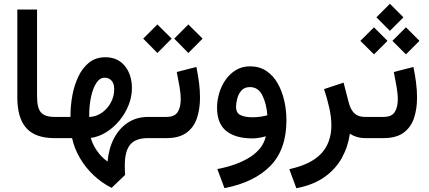

<svg xmlns="http://www.w3.org/2000/svg" viewBox="-20 -728 2263 1012"><path d="M71.3 -677.7H175.3V-219.7Q175.3 -158.7 196 -135.3Q216.8 -111.8 266.6 -111.8H278.8V0H266.6Q166.5 0 118.9 -52.7Q71.3 -105.5 71.3 -214.8Z M259.3 0V-111.8H351.6V-121.6Q351.6 -171.4 361.3 -224.6Q371.1 -277.8 392.6 -323.7Q414.1 -369.6 449.2 -397.9Q484.4 -426.3 535.2 -426.3Q600.6 -426.3 637.9 -380.4Q675.3 -334.5 675.3 -263.2Q675.3 -217.8 657.7 -173.6Q640.1 -129.4 609.6 -92.5Q579.1 -55.7 540 -31.2Q501 -6.8 458.5 -1Q467.3 31.7 490.7 66.2Q514.2 100.6 546.9 123.5Q553.2 53.7 581.1 0.7Q608.9 -52.2 654.8 -82Q700.7 -111.8 760.7 -111.8H776.9V0H759.8Q694.8 0 666.3 34.2Q637.7 68.4 637.7 145Q637.7 156.2 638.2 168.7Q638.7 181.2 639.6 193.8L568.4 262.2Q516.6 236.3 473.4 195.6Q430.2 154.8 400.9 104.5Q371.6 54.2 359.9 0ZM532.2 -318.4Q505.4 -318.4 487.1 -289.6Q468.8 -260.7 459.5 -215.6Q450.2 -170.4 450.2 -121.6V-111.3Q486.3 -112.8 516.1 -133.3Q545.9 -153.8 564 -186.8Q582 -219.7 582 -258.3Q582 -287.1 568.1 -302.7Q554.2 -318.4 532.2 -318.4Z M972.7 -599.1 1047.9 -524.4 972.7 -448.7 898.4 -524.4ZM809.6 -599.1 884.8 -524.4 809.6 -448.7 734.9 -524.4ZM857.4 0H757.3V-111.8H857.4Q900.9 -111.8 916.7 -137.7Q932.6 -163.6 932.6 -203.6Q932.6 -235.8 925.8 -273.7Q918.9 -311.5 911.6 -348.6L1015.1 -375Q1023.9 -332.5 1029.1 -292Q1034.2 -251.5 1034.2 -213.9Q1034.2 -152.3 1017.6 -104Q1001 -55.7 962.2 -27.8Q923.3 0 857.4 0Z M1489.7 -94.2Q1489.7 60.1 1404.8 146.7Q1319.8 233.4 1163.1 263.7L1125.5 163.1Q1232.4 142.6 1299.6 98.9Q1366.7 55.2 1381.3 -9.8Q1365.2 -4.9 1345.9 -1.7Q1326.7 1.5 1311 1.5Q1221.2 1.5 1172.6 -37.6Q1124 -76.7 1124 -160.6Q1124 -198.2 1135.3 -236.6Q1146.5 -274.9 1168.7 -306.9Q1190.9 -338.9 1223.4 -358.6Q1255.9 -378.4 1297.9 -378.4Q1347.2 -378.4 1383.3 -354.5Q1419.4 -330.6 1442.9 -289.8Q1466.3 -249 1478 -198.5Q1489.7 -147.9 1489.7 -94.2ZM1311.5 -109.9Q1332.5 -109.9 1352.5 -112.8Q1372.6 -115.7 1389.2 -120.6Q1384.3 -183.1 1362.5 -226.1Q1340.8 -269 1296.9 -269Q1268.6 -269 1252.7 -251Q1236.8 -232.9 1230.5 -208.5Q1224.1 -184.1 1224.1 -165Q1224.1 -133.3 1247.1 -121.6Q1270 -109.9 1311.5 -109.9Z M1907.7 0Q1879.4 0 1858.2 -7.1Q1836.9 -14.2 1824.2 -23.4Q1814.5 45.4 1781.7 104.5Q1749 163.6 1690.2 205.3Q1631.3 247.1 1542 264.2L1504.9 163.6Q1618.2 139.2 1672.4 82Q1726.6 24.9 1726.6 -67.9Q1726.6 -110.8 1715.3 -160.6Q1704.1 -210.4 1688 -258.3L1791 -292.5L1818.4 -186.5Q1828.1 -149.4 1848.1 -130.6Q1868.2 -111.8 1902.3 -111.8H1920.9V0Z M2035.2 -708 2106.4 -636.7 2035.2 -565.4 1963.9 -636.7ZM2119.6 -584 2190.9 -512.7 2119.6 -441.4 2048.3 -512.7ZM1951.2 -584 2022.5 -512.7 1951.2 -441.4 1879.4 -512.7ZM2001.5 0H1900.9V-111.8H2001.5Q2044.9 -111.8 2060.8 -137.7Q2076.7 -163.6 2076.7 -203.6Q2076.7 -235.8 2069.8 -273.7Q2063 -311.5 2055.7 -348.6L2159.2 -375Q2168 -332.5 2173.1 -292Q2178.2 -251.5 2178.2 -213.9Q2178.2 -152.3 2161.6 -104Q2145 -55.7 2106.2 -27.8Q2067.4 0 2001.5 0Z"/></svg>

Font: Vazirmatn UI NL Medium
Style: Regular
Weight: 500
Designer: Saber Rastikerdar
Foundry: Saber Rastikerdar
Version: Version 33.003